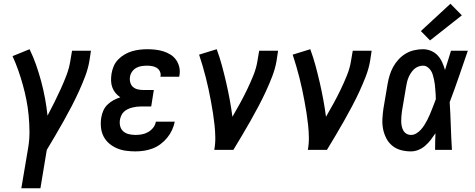

<svg xmlns="http://www.w3.org/2000/svg" viewBox="-20 -801 2540 1026"><path d="M94 205 131 -14Q138 -57 137.5 -100Q137 -143 133 -185Q129 -227 121 -267.5Q113 -308 102 -347.5Q91 -387 77.5 -425.5Q64 -464 47 -501L138 -538Q158 -497 173 -454Q188 -411 200 -366.5Q212 -322 220.5 -276Q229 -230 234 -183Q253 -219 271 -255Q289 -291 305.5 -327.5Q322 -364 336 -401Q350 -438 356 -477L365 -530H466L458 -477Q451 -435 435.5 -394Q420 -353 401.5 -312.5Q383 -272 362.5 -232.5Q342 -193 320 -154Q298 -115 275.5 -76.5Q253 -38 230 0L196 205Z M704 8Q678 8 652.5 4.5Q627 1 604 -9Q581 -19 562.5 -35Q544 -51 533 -73Q522 -95 519.5 -120.5Q517 -146 521 -172Q524 -191 532 -209.5Q540 -228 554.5 -242Q569 -256 586.5 -265.5Q604 -275 623 -281Q608 -291 597 -304.5Q586 -318 580 -334.5Q574 -351 573.5 -369.5Q573 -388 576 -407Q579 -427 587.5 -447Q596 -467 611.5 -483Q627 -499 646 -510Q665 -521 685 -527Q705 -533 726 -535.5Q747 -538 767 -538Q789 -538 811 -535.5Q833 -533 853.5 -526.5Q874 -520 891.5 -509Q909 -498 921 -481Q933 -464 938 -442.5Q943 -421 939 -399Q939 -397 938.5 -395Q938 -393 937 -391H837Q837 -392 837.5 -393Q838 -394 838 -394Q840 -408 834 -420Q828 -432 817.5 -438.5Q807 -445 793.5 -447.5Q780 -450 767 -450Q752 -450 737.5 -448Q723 -446 709.5 -439Q696 -432 686.5 -419Q677 -406 675 -392Q672 -376 676 -361Q680 -346 690.5 -336.5Q701 -327 716 -323.5Q731 -320 747 -320H802L788 -232H732Q720 -232 708.5 -230.5Q697 -229 685.5 -226Q674 -223 662.5 -217.5Q651 -212 642 -203.5Q633 -195 628 -183.5Q623 -172 621 -161Q618 -143 622.5 -126Q627 -109 639.5 -98.5Q652 -88 669 -84Q686 -80 704 -80Q721 -80 738 -83Q755 -86 771 -95Q787 -104 798.5 -118.5Q810 -133 813 -151H914Q909 -127 899 -105.5Q889 -84 873.5 -65Q858 -46 838 -31Q818 -16 795.5 -7.5Q773 1 749.5 4.5Q726 8 704 8Z M1125 0Q1131 -33 1130.5 -66.5Q1130 -100 1126.5 -132.5Q1123 -165 1118 -197Q1113 -229 1107 -261Q1101 -293 1094.5 -324Q1088 -355 1080 -386Q1072 -417 1063 -448Q1054 -479 1044 -509L1138 -538Q1154 -495 1166 -450.5Q1178 -406 1188.5 -360.5Q1199 -315 1207.5 -269Q1216 -223 1222 -177Q1243 -213 1263 -249.5Q1283 -286 1301 -323.5Q1319 -361 1334.5 -399.5Q1350 -438 1356 -477L1365 -530H1466L1458 -477Q1451 -435 1435 -393.5Q1419 -352 1400.5 -312Q1382 -272 1361 -232.5Q1340 -193 1318 -154Q1296 -115 1273 -76.5Q1250 -38 1227 0Z M1625 0Q1631 -33 1630.5 -66.5Q1630 -100 1626.5 -132.5Q1623 -165 1618 -197Q1613 -229 1607 -261Q1601 -293 1594.5 -324Q1588 -355 1580 -386Q1572 -417 1563 -448Q1554 -479 1544 -509L1638 -538Q1654 -495 1666 -450.5Q1678 -406 1688.5 -360.5Q1699 -315 1707.5 -269Q1716 -223 1722 -177Q1743 -213 1763 -249.5Q1783 -286 1801 -323.5Q1819 -361 1834.5 -399.5Q1850 -438 1856 -477L1865 -530H1966L1958 -477Q1951 -435 1935 -393.5Q1919 -352 1900.5 -312Q1882 -272 1861 -232.5Q1840 -193 1818 -154Q1796 -115 1773 -76.5Q1750 -38 1727 0Z M2176 8Q2148 8 2122 1Q2096 -6 2076 -22.5Q2056 -39 2044 -62.5Q2032 -86 2027 -112Q2022 -138 2023.5 -166Q2025 -194 2029 -221L2051 -351Q2055 -375 2062 -398Q2069 -421 2080.5 -442.5Q2092 -464 2109.5 -483Q2127 -502 2148 -514.5Q2169 -527 2193 -532.5Q2217 -538 2240 -538Q2263 -538 2284 -529Q2305 -520 2319.5 -504Q2334 -488 2343 -468Q2352 -448 2358 -427Q2366 -452 2374 -478Q2382 -504 2390 -530H2480Q2456 -461 2432.5 -392Q2409 -323 2383 -255Q2387 -191 2389 -127.5Q2391 -64 2395 0H2305Q2305 -22 2305.5 -44.5Q2306 -67 2307 -89Q2295 -71 2282 -54Q2269 -37 2252.5 -22.5Q2236 -8 2216 0Q2196 8 2176 8ZM2176 -80Q2191 -80 2204.5 -88Q2218 -96 2228.5 -107.5Q2239 -119 2247.5 -132.5Q2256 -146 2263 -159.5Q2270 -173 2276 -187Q2282 -201 2287.5 -215Q2293 -229 2298.5 -243Q2304 -257 2309 -271Q2309 -285 2308 -298Q2307 -311 2306 -324.5Q2305 -338 2303.5 -351Q2302 -364 2299 -377Q2296 -390 2292.5 -402Q2289 -414 2282 -424.5Q2275 -435 2264.5 -442.5Q2254 -450 2240 -450Q2227 -450 2214.5 -445Q2202 -440 2192.5 -431Q2183 -422 2175.5 -410.5Q2168 -399 2163 -387Q2158 -375 2155 -362.5Q2152 -350 2150 -337L2128 -207Q2126 -194 2125 -180.5Q2124 -167 2124 -154Q2124 -141 2126.5 -128Q2129 -115 2135 -104Q2141 -93 2152 -86.5Q2163 -80 2176 -80ZM2278 -585 2229 -635 2387 -781 2448 -719Z"/></svg>

Font: Iosevka Curly Slab SmBdObl
Style: Regular
Weight: 600
Italic angle: -9°
Monospace: yes
Designer: Belleve Invis
Foundry: Belleve Invis
Version: Version 11.0.0; ttfautohint (v1.8.3)